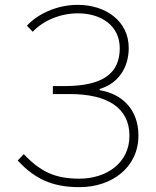

<svg xmlns="http://www.w3.org/2000/svg" viewBox="-20 -759 642 792"><path d="M308 13C441 13 551 -68 551 -200C551 -308 483 -372 391 -387V-392C467 -414 511 -479 511 -561C511 -673 415 -739 301 -739C213 -739 134 -700 91 -653L115 -628C157 -673 227 -704 301 -704C399 -704 474 -652 474 -560C474 -457 405 -404 247 -404H198V-371H269C420 -371 514 -316 514 -199C514 -85 417 -22 308 -22C210 -22 150 -48 78 -123L53 -97C123 -21 196 13 308 13Z"/></svg>

Font: Noto Sans CJK JP Thin
Style: Regular
Weight: 250
Designer: Ryoko NISHIZUKA (kana & ideographs); Paul D. Hunt (Latin, Greek & Cyrillic); Wenlong ZHANG (bopomofo); Sandoll Communica
Foundry: Adobe Systems Incorporated
Version: Version 1.004;PS 1.004;hotconv 1.0.82;makeotf.lib2.5.63406